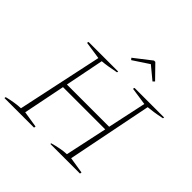

<svg xmlns="http://www.w3.org/2000/svg" viewBox="-211 -1053 1247 1247"><g transform="rotate(45 412.0 -429.5)"><path d="M1 0 3 -10Q35 -18 65.5 -23Q96 -28 124 -29L249 -615L127 -633L130 -644H402L400 -635Q361 -627 332.5 -622.5Q304 -618 279 -616L226 -349H614L671 -615L549 -633L552 -644H824L822 -635Q779 -626 751.5 -622Q724 -618 701 -616L584 -30L697 -12L695 0H423L424 -7Q456 -16 487 -22Q518 -28 546 -29L608 -319H220L162 -30L275 -12L273 0ZM528 -859 617 -768 605 -756 518 -828 409 -756 399 -768 516 -859Z"/></g></svg>

Font: Piazzolla Thin
Style: Italic
Weight: 100
Italic angle: -11.3°
Designer: Juan Pablo del Peral
Foundry: Huerta Tipografica
Version: Version 1.330